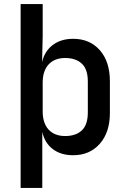

<svg xmlns="http://www.w3.org/2000/svg" viewBox="-20 -750 640 940"><path d="M81 170V-730H189V-573L186 -446Q198 -499 238 -529.5Q278 -560 338 -560Q420 -560 469 -504Q518 -448 518 -352V-197Q518 -102 468.5 -46Q419 10 338 10Q278 10 238.5 -20Q199 -50 187 -104V170ZM299 -84Q351 -84 380.5 -111.5Q410 -139 410 -200V-351Q410 -411 380.5 -438.5Q351 -466 299 -466Q247 -466 218 -434.5Q189 -403 189 -346V-205Q189 -147 218 -115.5Q247 -84 299 -84Z"/></svg>

Font: Pitagon Sans Mono SemiBold
Style: Regular
Weight: 600
Monospace: yes
Designer: Travis Tran
Foundry: Pitagon
Version: Version 1.001; ttfautohint (v1.8.4.7-5d5b);gftools[0.9.26]